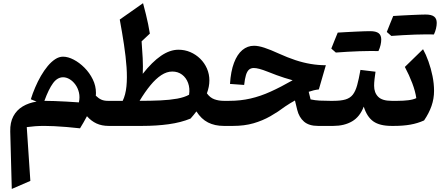

<svg xmlns="http://www.w3.org/2000/svg" viewBox="-20 -804 2837 1226"><path d="M383 -310.6Q404 -310.6 424.7 -298.2Q445.4 -285.8 461.4 -263.8Q477.4 -241.8 484.2 -212.7Q491 -183.6 483.8 -150.2Q446 -152.9 405.3 -155.2Q364.7 -157.5 327.7 -158.8Q290.7 -160.1 263.5 -160.1Q290.9 -235.3 318.7 -273Q346.4 -310.6 383 -310.6ZM382.2 -442.1Q356.9 -442.1 332.3 -425.9Q307.7 -409.8 284.7 -382.2Q261.7 -354.5 241.4 -319.5Q221.1 -284.4 204.7 -245.8Q188.2 -207.3 176.7 -170.1L213.5 -155.2Q163.6 -147.5 125 -124.4Q86.4 -101.3 65.2 -61.7Q44.1 -22.2 45.4 35.2L55.2 402.5L173.8 351L150.9 7.7Q176.6 4 204.2 2Q231.8 0 263.6 0Q290.8 0 326.9 1.7Q363 3.5 404.8 6.9Q446.6 10.3 490.9 15.4Q501.9 -1.4 513.4 -22.3Q524.9 -43.3 535.3 -62Q562.2 -31.3 596.1 -15.6Q630 0 673.7 0H685.7V-160.1H667.8Q644.7 -160.1 627.3 -167.7Q609.9 -175.3 591.7 -193Q592.2 -197.6 592.4 -202.2Q592.7 -206.8 592.7 -211.1Q592.7 -256 572.3 -297.4Q552 -338.9 519.5 -371.6Q487 -404.2 450.7 -423.1Q414.4 -442.1 382.2 -442.1Z M1080 -347.2Q1116 -347.2 1142.4 -327.5Q1168.8 -307.7 1181.1 -274Q1193.5 -240.2 1187.3 -199.1Q1158.3 -182.8 1111.9 -174.2Q1065.6 -165.7 1004.7 -162.9Q943.9 -160.1 871.4 -160.1Q905.9 -217.5 940.5 -259.4Q975 -301.3 1010 -324.3Q1045 -347.2 1080 -347.2ZM1119.5 -486.5Q1064.7 -486.5 1008 -447.6Q951.3 -408.7 891.6 -332.7Q893.8 -378 891.2 -431.9Q888.6 -485.8 884.2 -539.9L936.9 -589.4Q932.1 -620.3 925.9 -650Q919.7 -679.8 911.8 -712.4Q903.9 -745 893.4 -783.7L744.7 -679.2Q760.1 -596.2 771.7 -519.2Q783.4 -442.1 788.1 -374.6Q792.8 -307.1 787.4 -252.7Q782 -198.2 763.4 -160.1H685.5Q675.8 -160.1 670.9 -152.1Q666.1 -144.2 666.1 -123.7V-36.4Q666.1 -15.9 670.9 -8Q675.8 0 685.5 0H888.9Q978.6 0 1057.1 -10.8Q1135.7 -21.7 1196.7 -46.9Q1217.3 -70 1234.2 -92.6Q1265.2 -43.8 1308.4 -21.9Q1351.7 0 1408.6 0H1409.1V-160.1H1408.6Q1376.4 -160.1 1348.8 -170.1Q1321.1 -180.1 1301.1 -208Q1309 -229.3 1313 -249.8Q1317 -270.4 1317 -290.1Q1317 -330.6 1301.5 -366.3Q1285.9 -401.9 1258.5 -428.9Q1231 -455.9 1195.4 -471.2Q1159.9 -486.5 1119.5 -486.5Z M1602.2 -511.8Q1560.4 -511.8 1527.5 -484.4Q1494.7 -457 1474.2 -402.9Q1453.7 -348.9 1448.6 -268.1L1539 -261.6Q1543.4 -301.3 1550.6 -325Q1557.9 -348.7 1569.9 -359.2Q1582 -369.7 1600.8 -369.7Q1615.1 -369.7 1636.3 -364.2Q1657.5 -358.7 1691.4 -345.3Q1721.2 -333.4 1746.2 -324.2Q1771.2 -314.9 1795.9 -307.1Q1820.5 -299.3 1848.6 -291.5Q1773 -248.3 1708.2 -219Q1643.5 -189.6 1579.7 -174.9Q1515.9 -160.1 1443 -160.1H1409.2Q1399.4 -160.1 1394.6 -152.1Q1389.7 -144.2 1389.7 -123.7V-36.4Q1389.7 -15.9 1394.6 -8Q1399.4 0 1409.2 0H1468.2Q1540.4 0 1598.7 -16.8Q1657 -33.7 1706.4 -61.9Q1755.9 -90 1800.7 -124Q1816.5 -134.8 1832.7 -144.6Q1848.9 -154.4 1863.4 -162.4L1877.9 -102.4Q1889.6 -54.9 1921.2 -27.5Q1952.9 0 2010.5 0H2108.2V-160.1H2086.6Q2051.5 -160.1 2021.7 -161.6Q1991.8 -163.2 1963.2 -169.3L1951.2 -217.9Q1983.7 -229.4 2015.9 -233L2060.7 -387.5Q2012.3 -387.5 1964.2 -395.6Q1916 -403.6 1866.1 -420.1Q1816.2 -436.7 1762.1 -461.2Q1706.9 -486.6 1668.3 -499.2Q1629.8 -511.8 1602.2 -511.8Z M2342.1 -478.3Q2357.2 -478.3 2367.3 -478.2Q2377.5 -478 2384.3 -478Q2391.2 -478 2396.5 -477.8Q2405.6 -497.3 2410 -516.4Q2414.4 -535.4 2414.4 -551.9Q2414.4 -579.2 2397.6 -592.1Q2380.8 -605 2343.2 -605Q2301.6 -587 2260 -568.3Q2218.4 -549.7 2177.4 -531.1Q2136.3 -512.6 2095.5 -493.8Q2103 -487.4 2110.3 -480.9Q2117.6 -474.4 2124.4 -468.5Q2158.7 -471.1 2198.6 -473.4Q2238.5 -475.7 2276.3 -477Q2314.2 -478.3 2342.1 -478.3ZM2124.4 -468.5Q2161 -490.9 2197.5 -513.4Q2234 -535.8 2270.4 -558.8Q2306.8 -581.9 2343.2 -605Q2330.1 -605 2306.2 -604.3Q2282.3 -603.5 2252.9 -602.1Q2223.5 -600.7 2193 -599.1Q2162.6 -597.6 2136.6 -595.8Q2126.2 -570.5 2116 -545.3Q2105.9 -520 2095.5 -493.8Q2103 -487.4 2110.3 -480.9Q2117.6 -474.4 2124.4 -468.5ZM2108.4 0Q2178.4 0 2228.2 -29.1Q2278 -58.1 2302.7 -123.2Q2322.9 -58 2363.7 -29Q2404.5 0 2480.6 0H2481.1V-160.1H2480.6Q2420.3 -160.1 2394.6 -186.3Q2368.9 -212.4 2368.9 -256.2Q2368.9 -275.2 2371.5 -298Q2374 -320.8 2377.8 -346.1L2281.6 -357.7Q2271.2 -298.2 2260.5 -259.7Q2249.8 -221.2 2232.7 -199.4Q2215.6 -177.7 2186.2 -168.9Q2156.7 -160.1 2108.4 -160.1Q2098.7 -160.1 2093.8 -152.1Q2088.9 -144.2 2088.9 -123.7V-36.4Q2088.9 -15.9 2093.8 -8Q2098.7 0 2108.4 0Z M2696.4 -584.4Q2711.5 -584.4 2721.6 -584.3Q2731.8 -584.1 2738.6 -584.1Q2745.5 -584.1 2750.8 -583.9Q2759.9 -603.4 2764.3 -622.5Q2768.7 -641.5 2768.7 -658Q2768.7 -685.3 2751.9 -698.2Q2735.1 -711.2 2697.5 -711.2Q2655.9 -693.1 2614.3 -674.4Q2572.7 -655.8 2531.7 -637.2Q2490.6 -618.7 2449.8 -599.9Q2457.3 -593.5 2464.6 -587Q2471.9 -580.5 2478.7 -574.6Q2513 -577.2 2552.9 -579.5Q2592.8 -581.8 2630.6 -583.1Q2668.5 -584.4 2696.4 -584.4ZM2478.7 -574.6Q2515.3 -597 2551.8 -619.5Q2588.3 -641.9 2624.7 -664.9Q2661.1 -688 2697.5 -711.2Q2684.4 -711.2 2660.5 -710.4Q2636.6 -709.6 2607.2 -708.2Q2577.8 -706.8 2547.3 -705.2Q2516.9 -703.7 2490.9 -701.9Q2480.5 -676.6 2470.3 -651.4Q2460.2 -626.1 2449.8 -599.9Q2457.3 -593.5 2464.6 -587Q2471.9 -580.5 2478.7 -574.6ZM2481 0H2495.9Q2554.1 0 2600.3 -8.2Q2646.4 -16.3 2687.9 -35Q2719.4 -81.1 2735.5 -127.6Q2751.6 -174.1 2751.6 -223.8Q2751.6 -269.6 2741.8 -318.2Q2731.9 -366.9 2715.9 -411.7Q2699.9 -456.4 2681.3 -489.8L2565.2 -376.6Q2593.1 -324.1 2612.5 -272.8Q2631.9 -221.4 2638.3 -177.4Q2617.8 -167.6 2586.4 -163.9Q2555 -160.1 2518.5 -160.1H2481Q2471.2 -160.1 2466.3 -152.1Q2461.5 -144.2 2461.5 -123.7V-36.4Q2461.5 -15.9 2466.3 -8Q2471.2 0 2481 0Z"/></svg>

Font: Pinar-VF
Style: Regular
Weight: 300
Designer: Amin Abedi
Version: Version 3.0